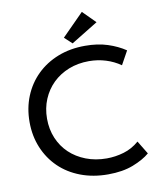

<svg xmlns="http://www.w3.org/2000/svg" viewBox="-97 -972 874 1058"><g transform="rotate(-10 340.0 -443.5)"><path d="M422 10Q338 10 268.5 -16.5Q199 -43 149.5 -91Q100 -139 72.5 -205Q45 -271 45 -349Q45 -427 72 -493Q99 -559 148.5 -607.5Q198 -656 266.5 -683Q335 -710 419 -710Q489 -710 544.5 -692Q600 -674 643 -645L601 -569Q564 -595 519 -609Q474 -623 425 -623Q363 -623 311.5 -602.5Q260 -582 222.5 -545.5Q185 -509 164 -459Q143 -409 143 -350Q143 -291 164 -241Q185 -191 223 -155Q261 -119 314 -98.5Q367 -78 430 -78Q478 -78 525.5 -92Q573 -106 612 -140L657 -66Q622 -36 563 -13Q504 10 422 10ZM504 -827 354 -735 312 -774 434 -897Z"/></g></svg>

Font: Tilda Sans Medium
Style: Regular
Weight: 500
Designer: ParaType Ltd
Foundry: ParaType Ltd
Version: Version 1.009